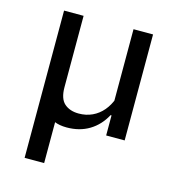

<svg xmlns="http://www.w3.org/2000/svg" viewBox="-106 -607 833 899"><g transform="rotate(15 310.0 -157.0)"><path d="M431 -513.7H525.7V0H436V-124L431 -131ZM94.3 200V-513.7H189V-167.8Q189 -112.2 215.2 -89Q241.5 -65.8 284.8 -65.8Q320.5 -65.8 350.2 -79.6Q379.8 -93.3 401.7 -119.1Q423.5 -144.8 436.3 -180.7L451.5 -97.3H431.5Q403.3 -44.8 356.5 -16.6Q309.7 11.7 247 11.7Q211.3 11.7 186.6 0.9Q161.8 -9.8 147.9 -29.3Q134 -48.8 129.7 -75L189 -67.7V200Z"/></g></svg>

Font: Monaspace Xenon Var ExtraLight
Style: Regular
Weight: 200
Designer: Riley Cran and the Lettermatic Team
Version: Version 1.200 (Monaspace Xenon Var)